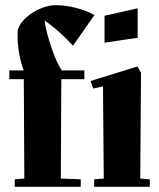

<svg xmlns="http://www.w3.org/2000/svg" viewBox="-20 -722 615 742"><path d="M219 -450H306V-416H217L215 -32L292 -29V0H37V-29L74 -32L72 -416H16V-450H72Q61 -476 54.5 -512.5Q48 -549 48 -580Q48 -599 49 -608Q58 -634 82.5 -655.5Q107 -677 137.5 -689.5Q168 -702 194 -702Q233 -702 273.5 -691.5Q314 -681 345 -664L262 -545Q242 -568 211 -596Q180 -624 152 -643Q159 -595 180 -534.5Q201 -474 219 -450ZM512 -576 384 -557V-661L512 -690ZM559 -29V0H344V-29L381 -32L378 -388L340 -380L330 -409L511 -465L525 -441L522 -32Z"/></svg>

Font: Rakkas
Style: Regular
Weight: 400
Designer: Zeynep Akay
Foundry: Zeynep Akay
Version: Version 2.000